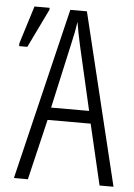

<svg xmlns="http://www.w3.org/2000/svg" viewBox="-52 -755 554 795"><g transform="rotate(5 225.0 -357.5)"><path d="M392 0 333 -252H154L94 0H36L208 -714H277L450 0ZM260 -574Q254 -600 250 -622Q246 -644 242 -667Q236 -624 224 -574L164 -304H322ZM10 -546V-558L59 -715H122V-707L44 -546Z"/></g></svg>

Font: Noto Sans ExtraCondensed Light
Style: Regular
Weight: 300
Width: 2
Designer: Monotype Design Team
Foundry: Monotype Imaging Inc.
Version: Version 2.013; ttfautohint (v1.8.4.7-5d5b)